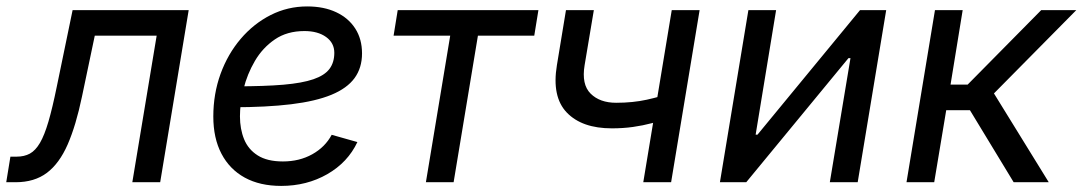

<svg xmlns="http://www.w3.org/2000/svg" viewBox="-55 -578 3434 609"><path d="M-35.2 0 -22 -81.1H-2.4Q22 -81.1 39.8 -90.8Q57.6 -100.6 71.8 -124.8Q85.9 -148.9 98.6 -192.1Q111.3 -235.4 125 -302.7L175.3 -545.9H543.5L453.1 0H364.7L441.9 -464.8H245.6L205.1 -272Q186 -180.2 159.7 -119.9Q133.3 -59.6 93.8 -29.8Q54.2 0 -5.4 0Z M836.9 11.7Q769.5 11.7 721.4 -14.6Q673.3 -41 647.5 -90.3Q621.6 -139.6 621.6 -208.5Q621.6 -280.3 644.5 -343.5Q667.5 -406.7 708.5 -454.8Q749.5 -502.9 803.5 -530.3Q857.4 -557.6 919.4 -557.6Q972.2 -557.6 1011.2 -539.3Q1050.3 -521 1071.8 -487.5Q1093.3 -454.1 1093.3 -408.7Q1093.3 -362.8 1069.6 -330.3Q1045.9 -297.9 996.1 -277.3Q946.3 -256.8 868.4 -247.3Q790.5 -237.8 682.6 -237.8L694.3 -304.2Q783.7 -304.2 843.8 -309.3Q903.8 -314.5 939.2 -326.7Q974.6 -338.9 990 -359.4Q1005.4 -379.9 1005.4 -410.6Q1005.4 -441.9 979.2 -460.7Q953.1 -479.5 910.6 -479.5Q855.5 -479.5 816.7 -452.9Q777.8 -426.3 753.4 -384.5Q729 -342.8 717.5 -296.1Q706.1 -249.5 706.1 -209Q706.1 -168.9 719.2 -136.5Q732.4 -104 762.5 -85Q792.5 -65.9 842.3 -65.9Q894.5 -65.9 935.3 -88.6Q976.1 -111.3 997.1 -150.4L1078.6 -127.4Q1048.3 -63 983.2 -25.6Q918 11.7 836.9 11.7Z M1295.9 0 1373 -464.8H1193.4L1206.5 -545.9H1652.8L1639.6 -464.8H1460.9L1383.8 0Z M1885.7 -170.9Q1791 -170.9 1742.9 -220.9Q1694.8 -271 1711.4 -371.1L1740.2 -545.9H1828.6L1799.3 -371.1Q1789.1 -310.1 1818.4 -281Q1847.7 -252 1899.4 -252Q1952.1 -252 1996.3 -261.7Q2040.5 -271.5 2086.4 -286.6L2072.8 -205.6Q2043 -195.3 2013.4 -187.5Q1983.9 -179.7 1952.6 -175.3Q1921.4 -170.9 1885.7 -170.9ZM1985.4 0 2075.7 -545.9H2164.1L2073.7 0Z M2665.5 0H2577.1L2642.6 -393.6H2636.2L2312 0H2228.5L2318.8 -545.9H2406.7L2341.8 -150.9H2347.7L2672.9 -545.9H2755.9Z M2820.3 0 2910.6 -545.9H2998.5L2960 -309.6H3014.2L3247.6 -545.9H3358.9L3097.7 -281.7L3271.5 0H3160.2L3021.5 -228.5H2946.3L2908.2 0Z"/></svg>

Font: Adwaita Sans
Style: Italic
Weight: 400
Italic angle: -9.39999°
Designer: Rasmus Andersson
Foundry: rsms
Version: Version 4.001;git-9221beed3